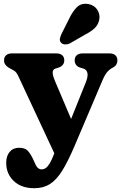

<svg xmlns="http://www.w3.org/2000/svg" viewBox="-20 -760 639 1013"><path d="M386.3 -58.6 296.6 113.2 76.5 -358.6Q66.7 -380 54.2 -387.3Q41.6 -394.6 25.3 -403.4Q13.8 -410.6 7.6 -419.9Q1.3 -429.2 1.3 -441.4Q1.3 -459 12.5 -468.6Q23.6 -478.2 42.3 -478.2H278.1Q297.4 -478.2 308.2 -468.6Q319.1 -459 319.1 -441.4Q319.1 -427.8 311.3 -418Q303.5 -408.2 288.9 -403.4L272.9 -398.4Q258.1 -393.8 257.9 -377.7Q257.8 -361.5 271 -330.4ZM265.7 50.8 282.2 17.8 316.1 -35.2 432.8 -325.8Q445.2 -357 441.2 -375Q437.2 -393 419.6 -398.4L402.6 -403.4Q388.4 -408.1 381.2 -418Q374 -427.8 374 -441.4Q374 -459 385.1 -468.6Q396.2 -478.2 415 -478.2H558.4Q577.7 -478.2 588.5 -468.6Q599.4 -459 599.4 -441.4Q599.4 -430.4 594.6 -421Q589.9 -411.6 576.4 -403.9Q559.2 -395.3 546.3 -380.8Q533.5 -366.2 520.5 -335.8L371.6 14.4Q337.4 94 307.3 142.1Q277.2 190.2 242.6 211.6Q208.1 233 161 233Q92.3 233 52.5 194.9Q12.7 156.8 12.7 98.8Q12.7 63 31 41.3Q49.3 19.6 81.1 19.6Q113.7 19.6 128.9 38Q144.1 56.4 156.9 84.6L165.7 104.2Q171.3 118.3 180 126Q188.7 133.6 199.1 133.6Q210.8 133.6 221.3 126.6Q231.8 119.5 242.6 101.5Q253.5 83.5 265.7 50.8ZM344 -659.6Q362.6 -699.2 385.8 -722.1Q409.1 -745.1 446 -738.6Q477.5 -733 493.1 -708.9Q508.7 -684.9 504 -657.9Q499.3 -631.6 481.6 -613.5Q464 -595.3 428.3 -577L348.3 -530.9Q336.7 -525.3 323.6 -525.7Q310.5 -526 302.8 -534Q294.1 -543.3 295.9 -554.7Q297.8 -566.1 303.4 -578.8Z"/></svg>

Font: Fraunces SuperSoft Wonky
Style: Regular
Weight: 900
Version: Version 1.000;[b76b70a41]